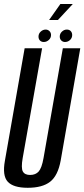

<svg xmlns="http://www.w3.org/2000/svg" viewBox="-31 -910 411 935"><path d="M104 4.5Q175.5 4.5 213.2 -25Q251 -54.5 264.5 -128L360 -675H275L181 -140.5Q172.5 -92 157.5 -75Q142.5 -58 115.5 -58Q89.5 -58 80.2 -75Q71 -92 79.5 -140.5L174 -675H89L-7 -128Q-20.5 -54.5 6.8 -25Q34 4.5 104 4.5ZM182.5 -705.5Q195.5 -705.5 206.5 -715.2Q217.5 -725 217.5 -739.5Q217.5 -751 209.8 -758.5Q202 -766 191.5 -766Q178 -766 167.2 -756Q156.5 -746 156.5 -732Q156.5 -720 163.5 -712.8Q170.5 -705.5 182.5 -705.5ZM285.5 -705.5Q299.5 -705.5 310 -715.2Q320.5 -725 320.5 -739.5Q320.5 -751 313.5 -758.5Q306.5 -766 294.5 -766Q281 -766 270.5 -756Q260 -746 260 -732Q260 -720 267.5 -712.8Q275 -705.5 285.5 -705.5ZM208 -812.5H251L323.5 -890.5H263Z"/></svg>

Font: Anybody ExtraCondensed
Style: Italic
Weight: 400
Width: 2
Italic angle: -10°
Version: Version 1.113;gftools[0.9.25]